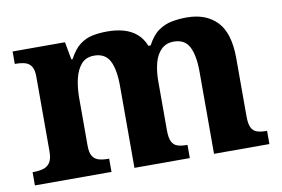

<svg xmlns="http://www.w3.org/2000/svg" viewBox="-63 -654 1113 758"><g transform="rotate(-10 493.0 -274.5)"><path d="M20 0V-53H22Q45.3 -53 62.5 -57.8Q79.7 -62.6 89.9 -77.4Q100 -92.3 100 -122V-421Q100 -449.5 91 -463.2Q82 -477 66 -481.5Q50 -486 28 -486H25V-536H235L248 -465H253Q273 -503 296.5 -520.5Q320 -538 347.3 -543.5Q374.6 -549 406 -549Q443 -549 472.5 -540.5Q502 -532 523.5 -513.5Q545 -495 557 -465H566Q586 -503 611 -520.5Q636 -538 664.8 -543.5Q693.6 -549 725 -549Q802 -549 846 -503.2Q890 -457.4 890 -356V-123.5Q890 -93 897.5 -78Q905 -63 920 -58Q935 -53 957 -53H960V0H738V-329Q738 -394 720.1 -429Q702.3 -464 658.2 -464Q627 -464 607.4 -444.4Q587.8 -424.9 579.4 -392.4Q571 -360 571 -321V-124Q571 -93.5 578.5 -78.3Q586 -63 601 -58Q616 -53 638 -53H641V0H419V-329Q419 -394 401.1 -429Q383.1 -464 338.8 -464Q306 -464 287.1 -442.5Q268.3 -420.9 260.1 -385.5Q252 -350.1 252 -309V-118Q252 -90 261 -76Q270 -62 286 -57.5Q302 -53 324 -53H327V0Z"/></g></svg>

Font: Noto Serif Tamil
Style: Italic
Weight: 400
Italic angle: -12°
Designer: Indian Type Foundry, Tom Grace, and the Monotype Design Team
Foundry: Monotype Imaging Inc.
Version: Version 2.003